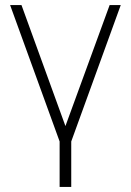

<svg xmlns="http://www.w3.org/2000/svg" viewBox="-20 -560 518 760"><path d="M216 0 20 -540H65L239 -61L414 -540H458L262 0V180H216Z"/></svg>

Font: Tap Sans
Style: Regular
Weight: 400
Designer: Tap Payments
Foundry: Tap Payments
Version: Version 1.001;Glyphs 3.1.2 (3151)